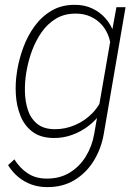

<svg xmlns="http://www.w3.org/2000/svg" viewBox="-20 -558 574 790"><path d="M459 -528.3H496.6L407.2 -8.3Q397 52.2 366.5 102.5Q335.9 152.8 287.1 182.6Q238.3 212.4 173.3 211.9Q139.6 211.9 109.6 201.2Q79.6 190.4 55.2 170.2Q30.8 149.9 13.2 121.6L39.1 97.7Q62 134.3 94.5 155.5Q127 176.8 171.9 176.8Q226.1 177.2 266.8 152.3Q307.6 127.4 333.3 85.4Q358.9 43.5 367.7 -7.3L438 -413.1ZM49.3 -258.3 50.8 -268.6Q58.6 -315.9 76.2 -363.5Q93.8 -411.1 122.8 -450.9Q151.9 -490.7 193.1 -514.6Q234.4 -538.6 289.1 -538.1Q328.1 -538.1 360.1 -522.9Q392.1 -507.8 414.8 -481.7Q437.5 -455.6 449 -421.4Q460.4 -387.2 459 -348.6L428.2 -166.5Q419.4 -127.9 397.2 -95.7Q375 -63.5 344 -39.8Q313 -16.1 276.4 -2.9Q239.7 10.3 200.7 9.8Q146.5 9.3 113.3 -16.1Q80.1 -41.5 64 -82Q47.9 -122.6 45.2 -169.2Q42.5 -215.8 49.3 -258.3ZM89.8 -268.6 87.9 -258.3Q82 -223.1 82.5 -183.1Q83 -143.1 94 -107.7Q105 -72.3 131.6 -49.6Q158.2 -26.9 204.6 -26.4Q248 -25.9 289.3 -43.7Q330.6 -61.5 361.6 -94Q392.6 -126.5 405.3 -168.9L435.5 -341.3Q438 -374.5 428.5 -403.6Q418.9 -432.6 399.7 -454.8Q380.4 -477.1 353 -489.5Q325.7 -502 292.5 -502Q245.1 -502.4 210.2 -481.2Q175.3 -460 151.1 -425.3Q127 -390.6 111.8 -349.6Q96.7 -308.6 89.8 -268.6Z"/></svg>

Font: Roboto ExtraLight
Style: Italic
Weight: 250
Designer: Christian Robertson
Foundry: Google
Version: Version 3.009; 2024